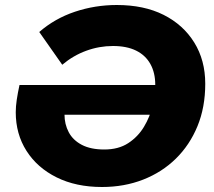

<svg xmlns="http://www.w3.org/2000/svg" viewBox="-20 -734 858 768"><path d="M388 14Q284 14 206.5 -24.5Q129 -63 86 -130.5Q43 -198 43 -285Q43 -308 47 -335Q51 -362 58 -394H630L606 -275H171L243 -321Q241 -309 239.5 -299Q238 -289 238 -276Q238 -237 255 -205Q272 -173 307.5 -154.5Q343 -136 397 -136Q454 -136 493 -161.5Q532 -187 556 -227Q580 -267 590.5 -312Q601 -357 601 -395Q601 -443 581.5 -478Q562 -513 524.5 -531.5Q487 -550 432 -550Q377 -550 325 -531Q273 -512 229 -475L137 -606Q199 -660 279.5 -687Q360 -714 447 -714Q556 -714 634.5 -674.5Q713 -635 757 -564Q801 -493 801 -399Q801 -305 770 -229.5Q739 -154 683.5 -99.5Q628 -45 552.5 -15.5Q477 14 388 14Z"/></svg>

Font: Montserrat Thin ExtraBold
Style: Italic
Weight: 800
Italic angle: -11.3°
Version: Version 9.000